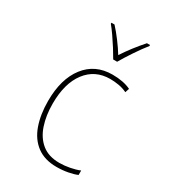

<svg xmlns="http://www.w3.org/2000/svg" viewBox="-187 -864 874 974"><g transform="rotate(30 250.0 -376.5)"><path d="M299 10Q229 10 183.5 -24Q138 -58 116.5 -119Q95 -180 95 -259Q95 -388 153 -463Q211 -538 312 -538Q377 -538 420 -517L412 -493Q390 -504 364 -508.5Q338 -513 313 -513Q225 -513 173.5 -445.5Q122 -378 122 -259Q122 -190 140.5 -134.5Q159 -79 198.5 -47Q238 -15 301 -15Q330 -15 361.5 -21Q393 -27 417 -37V-11Q397 -2 365 4Q333 10 299 10ZM276 -606Q263 -629 245 -657.5Q227 -686 208.5 -712.5Q190 -739 175 -757V-763H193Q217 -737 242.5 -703Q268 -669 287 -638Q328 -701 383 -763H401V-757Q376 -726 347 -682.5Q318 -639 299 -606Z"/></g></svg>

Font: Noto Sans Mono ExtraCondensed Thin
Style: Regular
Weight: 100
Width: 2
Designer: Monotype Design Team
Foundry: Monotype Imaging Inc.
Version: Version 2.014; ttfautohint (v1.8.4.7-5d5b)